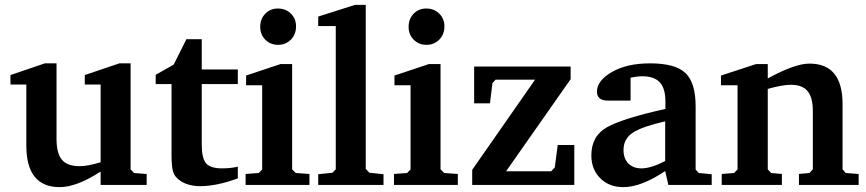

<svg xmlns="http://www.w3.org/2000/svg" viewBox="-20 -759 3556 788"><path d="M23 -412V-451L164 -499H212V-189Q212 -130 234 -103.5Q256 -77 307 -77Q340 -77 393 -93V-412H328V-451L470 -499H516V-64L530 -49L582 -45V0H393V-55Q295 9 225 9Q88 9 88 -162V-412Z M619 -414V-452L693 -494L745 -598H808V-474H956V-414H808V-165Q808 -110 825.5 -89Q843 -68 891 -68Q928 -68 956 -75V-27Q869 5 803 5Q752 5 720 -17Q696 -33 690 -55.5Q684 -78 684 -123V-414Z M1120 -724Q1153 -724 1174 -703Q1195 -682 1195 -651Q1195 -618 1174 -596.5Q1153 -575 1121 -575Q1090 -575 1069 -596Q1048 -617 1048 -649Q1048 -681 1068.5 -702.5Q1089 -724 1120 -724ZM988 0V-45L1042 -49L1056 -64V-409H990V-449L1131 -496H1179V-64L1194 -49L1250 -45V0Z M1286 0V-44L1344 -50L1358 -64V-652H1286V-691L1437 -739H1481V-66L1496 -50L1554 -44V0Z M1729 -724Q1762 -724 1783 -703Q1804 -682 1804 -651Q1804 -618 1783 -596.5Q1762 -575 1730 -575Q1699 -575 1678 -596Q1657 -617 1657 -649Q1657 -681 1677.5 -702.5Q1698 -724 1729 -724ZM1597 0V-45L1651 -49L1665 -64V-409H1599V-449L1740 -496H1788V-64L1803 -49L1859 -45V0Z M1918 0V-62L2176 -432H2014L2001 -418L1991 -335H1926V-486H2322V-434L2057 -56H2242L2257 -72L2269 -164H2337V0Z M2407 -121Q2407 -201 2471.5 -237Q2536 -273 2711 -312V-342Q2711 -396 2688 -421Q2665 -446 2616 -446Q2595 -446 2568 -440V-346H2476Q2430 -346 2430 -383Q2430 -428 2491.5 -463.5Q2553 -499 2648 -499Q2752 -499 2793.5 -459Q2835 -419 2835 -322V-63L2848 -49L2901 -44V0H2723L2710 -57Q2612 9 2538 9Q2480 9 2443.5 -27.5Q2407 -64 2407 -121ZM2539 -143Q2539 -108 2559 -88Q2579 -68 2613 -68Q2651 -68 2710 -98V-261Q2617 -240 2578 -215Q2539 -190 2539 -143Z M2939 -409V-449L3083 -496H3131V-437Q3242 -498 3302 -498Q3438 -498 3438 -332V-64L3451 -49L3504 -45V0H3259V-45L3302 -49L3316 -64V-303Q3316 -359 3294.5 -385Q3273 -411 3226 -411Q3190 -411 3131 -394V-64L3145 -49L3189 -45V0H2942V-45L2993 -49L3007 -64V-409Z"/></svg>

Font: Khartiya
Style: Bold
Weight: 700
Version: Version 1.0.2